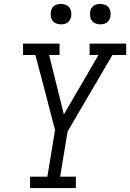

<svg xmlns="http://www.w3.org/2000/svg" viewBox="-20 -957 662 977"><path d="M133 0V-58H221L260 -295L204 -511L160 -677H97V-735H283V-677H230L305 -375L481 -677H436V-735H622V-677H552L324 -288L286 -58H366V0ZM490 -833Q478 -833 466.5 -837.5Q455 -842 448 -851Q441 -860 439 -872.5Q437 -885 439 -898Q440 -906 444.5 -914.5Q449 -923 456.5 -928Q464 -933 473 -935Q482 -937 490 -937Q503 -937 514.5 -932.5Q526 -928 533 -919Q540 -910 542 -897.5Q544 -885 542 -872Q540 -864 535.5 -855.5Q531 -847 523.5 -842Q516 -837 507.5 -835Q499 -833 490 -833ZM290 -833Q278 -833 266.5 -837.5Q255 -842 248 -851Q241 -860 239 -872.5Q237 -885 239 -898Q240 -906 244.5 -914.5Q249 -923 256.5 -928Q264 -933 273 -935Q282 -937 290 -937Q303 -937 314.5 -932.5Q326 -928 333 -919Q340 -910 342 -897.5Q344 -885 342 -872Q340 -864 335.5 -855.5Q331 -847 323.5 -842Q316 -837 307.5 -835Q299 -833 290 -833Z"/></svg>

Font: Iosevka Slab Light Extended
Style: Italic
Weight: 300
Width: 7
Italic angle: -9°
Monospace: yes
Designer: Belleve Invis
Foundry: Belleve Invis
Version: Version 11.1.0; ttfautohint (v1.8.3)